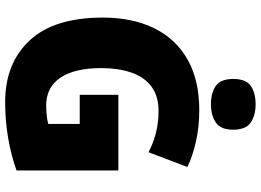

<svg xmlns="http://www.w3.org/2000/svg" viewBox="-150 -826 987 726"><g transform="rotate(90 343.0 -463.5)"><path d="M339 -418H625V-33Q570 -13 503.5 -1.5Q437 10 366 10Q220 10 133.5 -82.5Q47 -175 47 -359Q47 -472 87.5 -554Q128 -636 206 -680Q284 -724 397 -724Q460 -724 515.5 -711.5Q571 -699 612 -679L556 -532Q485 -570 400 -570Q343 -570 307 -542.5Q271 -515 254.5 -466Q238 -417 238 -354Q238 -252 274.5 -198.5Q311 -145 380 -145Q396 -145 416 -147Q436 -149 449 -153V-272H339ZM375 -937Q417 -937 444 -918.5Q471 -900 471 -852Q471 -805 443.5 -786.5Q416 -768 375 -768Q332 -768 305.5 -786.5Q279 -805 279 -852Q279 -900 305 -918.5Q331 -937 375 -937Z"/></g></svg>

Font: Noto Sans Malayalam SemiCondensed Black
Style: Regular
Weight: 900
Width: 4
Designer: Jelle Bosma - Monotype Design Team
Foundry: Monotype Imaging Inc.
Version: Version 2.104; ttfautohint (v1.8.4.7-5d5b)